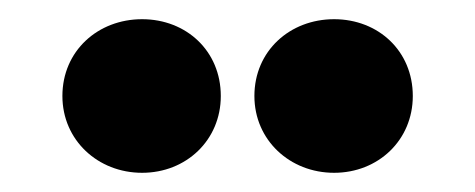

<svg xmlns="http://www.w3.org/2000/svg" viewBox="-20 -740 495 200"><path d="M45 -640C45 -594 82 -560 128 -560C174 -560 210 -594 210 -640C210 -687 174 -720 128 -720C82 -720 45 -687 45 -640ZM245 -640C245 -594 282 -560 328 -560C374 -560 410 -594 410 -640C410 -687 374 -720 328 -720C282 -720 245 -687 245 -640Z"/></svg>

Font: Space Text SemiBold
Style: Regular
Weight: 600
Designer: Florian Karsten (Space Text), Colophon Foundry (Space Mono)
Foundry: Florian Karsten
Version: Version 1.003;PS 001.003;hotconv 1.0.88;makeotf.lib2.5.64775